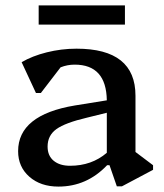

<svg xmlns="http://www.w3.org/2000/svg" viewBox="-20 -677 605 710"><path d="M196 13Q130 13 88.5 -23.5Q47 -60 47 -118Q47 -252 257 -287L375 -306Q373 -438 256 -438Q229 -438 204 -428L131 -333H113L60 -447Q99 -470 153 -483.5Q207 -497 263 -497Q481 -497 481 -323V-115L546 -66V-49L431 12H412L385 -66H376Q301 13 196 13ZM156 -135Q156 -101 178.5 -82.5Q201 -64 239 -64Q319 -64 375 -112V-260L302 -242Q221 -223 188.5 -199.5Q156 -176 156 -135ZM123 -586V-657H442V-586Z"/></svg>

Font: Platypi
Style: Regular
Weight: 400
Designer: David Sargent
Foundry: Bolt Cutter Type
Version: Version 1.200; ttfautohint (v1.8.4.7-5d5b)